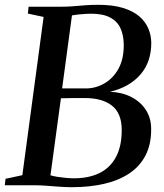

<svg xmlns="http://www.w3.org/2000/svg" viewBox="-29 -771 684 799"><path d="M270 8Q245 8 218 6Q191 4 165 2Q139 0 118 0H-9L-6 -27L64 -42L152.5 -700.5L87 -714.5L90 -743H224Q252 -743 276 -745Q300 -747 324.8 -749Q349.5 -751 379 -751Q440.5 -751 482.8 -738Q525 -725 550.8 -702.8Q576.5 -680.5 588.2 -652.5Q600 -624.5 600.5 -594Q601 -513.5 555.5 -461Q510 -408.5 429 -389Q479.5 -387 518 -367Q556.5 -347 578.2 -313.2Q600 -279.5 600 -234.5Q600.5 -170 576.5 -124Q552.5 -78 508.2 -48.8Q464 -19.5 403.5 -5.8Q343 8 270 8ZM278.5 -29Q341 -29 385.8 -51.2Q430.5 -73.5 454.2 -118.8Q478 -164 477.5 -232Q477 -300 436.8 -331.5Q396.5 -363 324 -363Q289.5 -363 266.5 -362.8Q243.5 -362.5 224.5 -362L181 -41.5Q192.5 -38 209.2 -35.2Q226 -32.5 244.5 -30.8Q263 -29 278.5 -29ZM229.5 -403Q250.5 -402.5 276.2 -403Q302 -403.5 328 -403Q369 -403 405.2 -423.8Q441.5 -444.5 464 -485Q486.5 -525.5 486 -585.5Q485.5 -625 472.2 -653.8Q459 -682.5 429.2 -698.2Q399.5 -714 350 -714Q342 -714 327.5 -713.2Q313 -712.5 297.5 -710.8Q282 -709 270.5 -707Z"/></svg>

Font: Merriweather 96pt Medium
Style: Italic
Weight: 500
Italic angle: -7.8°
Version: Version 2.101